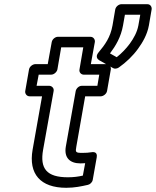

<svg xmlns="http://www.w3.org/2000/svg" viewBox="-20 -858 741 913"><path d="M303 -15C202 -15 169 -56 185 -146L235 -425C238 -440 225 -450 214 -450H154L164 -503H223C238 -503 251 -517 253 -528L271 -633H376L358 -528C355 -513 367 -503 378 -503H452L443 -450H369C354 -450 342 -436 340 -425L293 -161C284 -109 311 -81 363 -81C370 -81 380 -82 385 -82L374 -23C352 -18 330 -15 303 -15ZM295 35C335 35 367 28 398 21C408 19 419 9 421 -3L440 -110C445 -139 420 -135 414 -134C403 -132 388 -131 372 -131C339 -131 338 -134 343 -161L385 -400H459C470 -400 486 -410 489 -425L507 -528C509 -539 501 -553 486 -553H412L431 -658C433 -669 425 -683 410 -683H255C244 -683 229 -673 226 -658L207 -553H148C137 -553 121 -543 118 -528L100 -425C98 -414 106 -400 121 -400H180L135 -146C115 -31 172 35 295 35ZM503 -604C530 -640 555 -681 565 -737L574 -788H647L638 -737C632 -705 616 -676 597 -650C580 -627 558 -604 535 -586ZM448 -608C433 -590 443 -577 451 -572L518 -534C525 -530 536 -531 545 -537C579 -561 612 -592 637 -627C658 -656 680 -693 688 -737L701 -813C703 -824 696 -838 681 -838H557C546 -838 531 -828 528 -813L515 -737C505 -681 480 -646 448 -608Z"/></svg>

Font: Asimov
Style: WidOuIt
Weight: 500
Designer: Google
Version: Version 2.000980; 2014